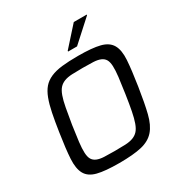

<svg xmlns="http://www.w3.org/2000/svg" viewBox="-204 -1037 1124 1191"><g transform="rotate(-30 358.0 -441.5)"><path d="M305 8Q204 8 149.5 -6Q95 -20 73.5 -58.5Q52 -97 56 -165.5Q60 -234 77 -344Q88 -417 99 -471.5Q110 -526 125 -565.5Q140 -605 161.5 -630Q183 -655 217 -670Q251 -685 299 -690.5Q347 -696 414 -696Q515 -696 570 -682Q625 -668 647 -629.5Q669 -591 664.5 -522.5Q660 -454 643 -344Q626 -234 609 -165.5Q592 -97 558.5 -58.5Q525 -20 465.5 -6Q406 8 305 8ZM318 -71Q363 -71 394.5 -72.5Q426 -74 448.5 -82.5Q471 -91 486 -107.5Q501 -124 512 -154.5Q523 -185 532 -231Q541 -277 551 -344Q561 -411 566.5 -457Q572 -503 570.5 -533.5Q569 -564 559 -580.5Q549 -597 529 -605.5Q509 -614 478 -615.5Q447 -617 402 -617Q357 -617 325.5 -615.5Q294 -614 271.5 -605.5Q249 -597 234 -580.5Q219 -564 208 -533.5Q197 -503 188.5 -457Q180 -411 169 -344Q159 -277 153.5 -231Q148 -185 149.5 -154.5Q151 -124 161 -107.5Q171 -91 191 -82.5Q211 -74 242 -72.5Q273 -71 318 -71ZM375 -750V-755L497 -891H590L589 -886L439 -750Z"/></g></svg>

Font: Azeri Sans
Style: Italic
Weight: 400
Designer: Hector Gatti & Omnibus-Type (original fonts) / Cristiano Sobral (main changes and remastering)
Foundry: Omnibus-Type
Version: Version 0.07;August 21, 2020;FontCreator 13.0.0.2681 64-bit;